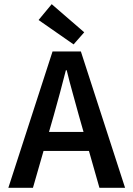

<svg xmlns="http://www.w3.org/2000/svg" viewBox="-20 -901 640 921"><path d="M20 0 232 -654H368L580 0H457L358 -348Q344 -400 328.5 -455Q313 -510 300 -564H296Q282 -510 267.5 -455Q253 -400 238 -348L138 0ZM145 -177V-268H452V-177ZM333 -688 165 -805 228 -881 384 -746Z"/></svg>

Font: Source Code Pro ExtraLight SemiBold
Style: Regular
Weight: 600
Monospace: yes
Version: Version 1.018;hotconv 1.0.116;makeotfexe 2.5.65601